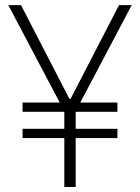

<svg xmlns="http://www.w3.org/2000/svg" viewBox="-20 -748 560 768"><path d="M64 -727.5 275.9 -317.4 235.4 -306.6 13.2 -727.5ZM244.1 -317.4 456.1 -727.5H506.8L284.7 -306.6ZM282.7 -352.5V0H237.3V-352.5ZM449.7 -337.9V-300.8H70.3V-337.9ZM449.7 -232.9V-195.8H70.3V-232.9Z"/></svg>

Font: Inter 18pt ExtraLight
Style: Regular
Weight: 250
Designer: Rasmus Andersson
Foundry: rsms
Version: Version 4.001;git-66647c0bb